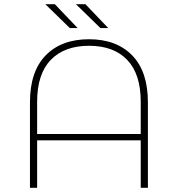

<svg xmlns="http://www.w3.org/2000/svg" viewBox="-20 -890 843 910"><path d="M681 -405V0H647V-225H156V0H122V-405Q122 -551 196.5 -627.5Q271 -704 402 -704Q532 -704 606.5 -627.5Q681 -551 681 -405ZM647 -255V-408Q647 -539 583 -606Q519 -673 402 -673Q285 -673 220.5 -606Q156 -539 156 -408V-255ZM195 -870H240L348 -757H311ZM340 -870H385L493 -757H456Z"/></svg>

Font: Montserrat Alternates ExLight
Style: Regular
Weight: 275
Designer: Julieta Ulanovsky
Foundry: Julieta Ulanovsky
Version: Version 7.200